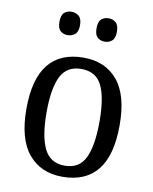

<svg xmlns="http://www.w3.org/2000/svg" viewBox="-85 -808 705 882"><g transform="rotate(10 268.0 -367.0)"><path d="M266 10Q166 10 108 -59Q50 -128 50 -269Q50 -409 105.5 -477.5Q161 -546 269 -546Q370 -546 427.5 -477.5Q485 -409 485 -269Q485 -128 429.5 -59Q374 10 266 10ZM268 -42Q336 -42 363.5 -99.5Q391 -157 391 -269Q391 -381 363.5 -437Q336 -493 267 -493Q200 -493 172 -437Q144 -381 144 -269Q144 -157 172.5 -99.5Q201 -42 268 -42ZM351 -635Q330 -635 316.5 -647Q303 -659 303 -689Q303 -720 316.5 -732Q330 -744 351 -744Q370 -744 384 -732Q398 -720 398 -689Q398 -659 384 -647Q370 -635 351 -635ZM177 -635Q157 -635 143.5 -647Q130 -659 130 -689Q130 -720 143.5 -732Q157 -744 177 -744Q197 -744 211.5 -732Q226 -720 226 -689Q226 -659 211.5 -647Q197 -635 177 -635Z"/></g></svg>

Font: Noto Serif Tamil SemiCondensed
Style: Regular
Weight: 400
Width: 4
Designer: Indian Type Foundry, Tom Grace, and the Monotype Design Team
Foundry: Monotype Imaging Inc.
Version: Version 2.004; ttfautohint (v1.8.4.7-5d5b)